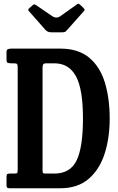

<svg xmlns="http://www.w3.org/2000/svg" viewBox="-20 -1011 632 1031"><path d="M15 -17V-59.5Q15 -72 18.2 -75.5Q21.5 -79 33.5 -79H58.5Q70.5 -79 72.8 -83.2Q75 -87.5 75 -100V-648Q75 -661.5 72.2 -666.2Q69.5 -671 56 -671H42.5Q26.5 -671 20.8 -674Q15 -677 15 -691V-732Q15 -743.5 22.2 -746.8Q29.5 -750 42.5 -750H303Q401 -750 459.5 -700.8Q518 -651.5 543.5 -566.5Q569 -481.5 569 -375Q569 -268.5 541.2 -183.8Q513.5 -99 454.8 -49.5Q396 0 303 0H34.5Q23 0 19 -3Q15 -6 15 -17ZM226.5 -79H272Q357 -79 391.2 -149.2Q425.5 -219.5 425.5 -375Q425.5 -533.5 387.5 -602.2Q349.5 -671 272 -671H226Q218.5 -671 213.5 -667Q208.5 -663 208.5 -647V-98Q208.5 -84.5 210.8 -81.8Q213 -79 226.5 -79ZM223.5 -851 137.5 -948.5Q132 -954 131.5 -957.8Q131 -961.5 137 -966.5L154.5 -982.5Q162 -988.5 165 -987.8Q168 -987 176 -982L260 -924.5Q283 -909 304.5 -924.5L392.5 -987Q399.5 -992 403.2 -990.5Q407 -989 413 -983L427 -969.5Q433.5 -963 434.2 -959.5Q435 -956 429 -949.5L339 -848.5Q334 -842.5 329.5 -840Q325 -837.5 313.5 -837.5H258Q244 -837.5 236.8 -841Q229.5 -844.5 223.5 -851Z"/></svg>

Font: Besley* Condensed Semi
Style: Regular
Weight: 600
Width: 3
Designer: Owen Earl
Foundry: indestructible type*
Version: Version 3.000; ttfautohint (v1.8.3)